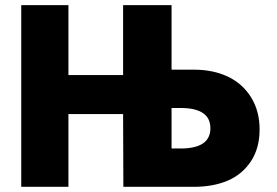

<svg xmlns="http://www.w3.org/2000/svg" viewBox="-20 -721 1070 741"><path d="M62 0V-701.2H244.1V-431.2H455.1V-701.2H642.1V-452.1H729Q802.2 -452.1 858.9 -425.5Q915.5 -398.9 948.7 -345.9Q981.9 -293 981.9 -221.2Q981.9 -149.4 948.5 -98.6Q915 -47.9 858.9 -23.9Q802.7 0 729 0H456.1L455.1 -280.8H244.1V0ZM642.1 -147.9H676.8Q792 -147.9 792 -226.1Q792 -304.2 676.8 -304.2H642.1Z"/></svg>

Font: Hussar Preview
Style: Bold
Weight: 700
Foundry: Cannot Into Space Fonts, PlusOne Fonts
Version: Version 2.29RC2 "Millennial"